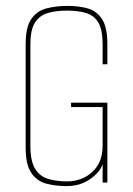

<svg xmlns="http://www.w3.org/2000/svg" viewBox="-20 -619 450 651"><path d="M206 12Q168 12 136.5 3.5Q105 -5 86 -33Q67 -61 67 -118V-469Q67 -527 86 -554.5Q105 -582 137.5 -590.5Q170 -599 209 -599Q249 -599 279 -590Q309 -581 326.5 -553.5Q344 -526 344 -469V-401H328V-468Q328 -517 314 -541.5Q300 -566 273 -574.5Q246 -583 207 -583Q169 -583 141 -574.5Q113 -566 98 -541.5Q83 -517 83 -468V-125Q83 -72 99.5 -46Q116 -20 144.5 -12Q173 -4 207 -4Q258 -4 293 -36Q328 -68 328 -125V-256H221V-271H344V0H328V-63Q320 -36 286 -12Q252 12 206 12Z"/></svg>

Font: Alumni Sans Pinstripe
Style: Regular
Weight: 400
Designer: Robert E. Leuschke
Foundry: Robert E. Leuschke
Version: Version 1.010; ttfautohint (v1.8.4.7-5d5b)